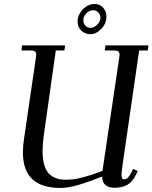

<svg xmlns="http://www.w3.org/2000/svg" viewBox="-20 -928 759 956"><path d="M86.9 -676.8 89.8 -702.1H304.2L300.8 -676.8H257.8L198.2 -254.9Q191.9 -208 191.9 -179.2Q191.9 -99.1 221.4 -66.2Q251 -33.2 305.2 -33.2Q327.6 -33.2 346.4 -35.4Q365.2 -37.6 403.1 -47.9Q440.9 -58.1 490.2 -77.1L573.2 -637.2Q575.2 -650.9 575.2 -655.8Q575.2 -668.5 568.4 -672.6Q561.5 -676.8 543 -676.8H502L504.9 -702.1H719.2L715.8 -676.8H672.9L589.8 -104Q585 -68.8 585 -58.1Q585 -35.2 598.1 -35.2Q616.7 -35.2 631.8 -64.9L643.1 -86.9L666 -76.2L654.8 -54.2Q636.7 -19 611.1 -6.1Q585.4 6.8 551.8 6.8Q488.8 6.8 488.8 -48.8Q411.1 -18.6 364.5 -5.4Q317.9 7.8 279.8 7.8Q94.2 7.8 94.2 -168Q94.2 -203.1 99.1 -232.9L158.2 -637.2Q160.2 -650.9 160.2 -655.8Q160.2 -668.5 153.3 -672.6Q146.5 -676.8 127.9 -676.8ZM366.2 -820.8Q366.2 -853 391.8 -880.6Q417.5 -908.2 451.2 -908.2Q476.6 -908.2 493.2 -890.4Q509.8 -872.6 509.8 -845.2Q509.8 -810.1 484.1 -783.9Q458.5 -757.8 429.2 -757.8Q402.3 -757.8 384.3 -775.9Q366.2 -793.9 366.2 -820.8ZM395 -826.2Q395 -811 405.5 -800Q416 -789.1 430.2 -789.1Q447.3 -789.1 463.6 -804.7Q480 -820.3 480 -839.8Q480 -855 469.5 -866Q459 -877 443.8 -877Q425.3 -877 410.2 -862.1Q395 -847.2 395 -826.2Z"/></svg>

Font: Dihjauti S
Style: Bold Italic
Weight: 700
Italic angle: -9°
Designer: T. Christopher White
Version: Version 3.0.0